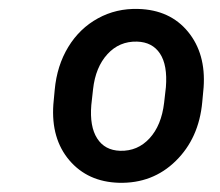

<svg xmlns="http://www.w3.org/2000/svg" viewBox="-20 -741 488 425"><path d="M286.1 -721.2Q356.4 -719.2 396.2 -670.7Q436 -622.1 430.7 -547.4L427.7 -515.1Q420.4 -435.1 369.1 -384.8Q317.9 -334.5 243.2 -336.4Q174.3 -338.4 133.5 -386.2Q92.8 -434.1 98.1 -509.8L101.1 -542Q106 -595.7 131.1 -637Q156.2 -678.2 196.8 -700.4Q237.3 -722.7 286.1 -721.2ZM182.1 -508.3Q178.2 -460.9 195.1 -434.6Q211.9 -408.2 246.1 -407.2Q284.7 -406.2 311 -434.8Q337.4 -463.4 343.3 -513.7L347.2 -547.9Q351.1 -596.7 334.2 -622.3Q317.4 -647.9 283.2 -648.9Q244.1 -649.9 217.8 -621.1Q191.4 -592.3 186 -543.5Z"/></svg>

Font: TypoPRO Roboto
Style: Italic
Weight: 500
Italic angle: -12°
Designer: Google
Version: Version 2.136; 2016